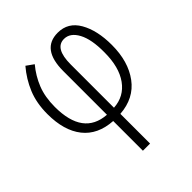

<svg xmlns="http://www.w3.org/2000/svg" viewBox="-214 -673 1042 1042"><g transform="rotate(-45 307.0 -152.0)"><path d="M152 -539Q105 -484 78 -418.5Q51 -353 51 -269Q51 -142 108.5 -69.5Q166 3 277 10V238H332V10Q444 2 504 -79Q564 -160 564 -287Q564 -399 523 -470.5Q482 -542 403 -542Q277 -542 277 -373V-38Q107 -50 107 -268Q107 -344 130 -402Q153 -460 194 -509ZM403 -494Q450 -494 479 -440Q508 -386 507 -287Q507 -174 460 -108.5Q413 -43 331 -38V-370Q331 -494 403 -494Z"/></g></svg>

Font: Noto Sans UI SemiCondensed Light
Style: Regular
Weight: 300
Width: 4
Designer: Monotype Design Team
Foundry: Monotype Imaging Inc.
Version: Version 1.901